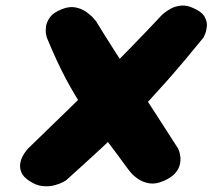

<svg xmlns="http://www.w3.org/2000/svg" viewBox="-20 -664 758 685"><path d="M84 -19Q63 -33 56.5 -48.5Q50 -64 52 -79Q54 -94 60.5 -106Q67 -118 73 -125.5Q79 -133 79 -133Q152 -204 212.5 -262.5Q273 -321 328.5 -375.5Q384 -430 440 -487.5Q496 -545 559 -612Q559 -612 567.5 -619Q576 -626 591 -634Q606 -642 626.5 -644Q647 -646 670 -635Q700 -622 710 -604Q720 -586 718 -569Q716 -552 711 -541Q706 -530 706 -530Q637 -445 577 -377Q517 -309 460.5 -251Q404 -193 344 -137.5Q284 -82 215 -20Q215 -20 204 -14Q193 -8 174.5 -3Q156 2 132.5 0Q109 -2 84 -19ZM565 -19Q536 -6 512.5 -10Q489 -14 472.5 -25.5Q456 -37 447 -48Q438 -59 438 -59Q393 -121 355 -170.5Q317 -220 282.5 -270.5Q248 -321 215 -383Q182 -445 147 -530Q147 -530 144.5 -541Q142 -552 144 -568.5Q146 -585 158 -602Q170 -619 200 -631Q227 -642 249.5 -637.5Q272 -633 288.5 -621Q305 -609 314 -598.5Q323 -588 323 -588Q357 -532 390.5 -480Q424 -428 459 -375Q494 -322 532.5 -263Q571 -204 616 -133Q616 -133 619 -125Q622 -117 623.5 -104.5Q625 -92 621.5 -76.5Q618 -61 605 -46Q592 -31 565 -19Z"/></svg>

Font: Sour Gummy Black
Style: Italic
Weight: 900
Italic angle: -11.3°
Designer: Stefie Justprince
Foundry: Eifetstype
Version: Version 1.000